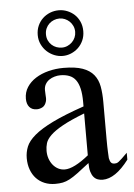

<svg xmlns="http://www.w3.org/2000/svg" viewBox="-52 -736 547 783"><g transform="rotate(-5 222.0 -344.0)"><path d="M310.5 -602.5Q310.5 -581.5 302.7 -564.2Q294.9 -546.9 282 -534.7Q269 -522.5 252.4 -515.6Q235.8 -508.8 218.3 -508.8Q200.7 -508.8 183.8 -515.6Q167 -522.5 153.8 -534.7Q140.6 -546.9 132.3 -564.2Q124 -581.5 124 -602.5Q124 -623.5 131.6 -640.6Q139.2 -657.7 152.1 -669.9Q165 -682.1 182.1 -689Q199.2 -695.8 218.3 -695.8Q235.8 -695.8 252.4 -689.2Q269 -682.6 282 -670.7Q294.9 -658.7 302.7 -641.4Q310.5 -624 310.5 -602.5ZM277.3 -602.5Q277.3 -615.7 272.2 -626.7Q267.1 -637.7 258.8 -645.5Q250.5 -653.3 240 -657.7Q229.5 -662.1 218.3 -662.1Q206.1 -662.1 195.1 -657.7Q184.1 -653.3 175.8 -645.5Q167.5 -637.7 162.6 -626.7Q157.7 -615.7 157.7 -602.5Q157.7 -588.4 162.8 -577.4Q168 -566.4 176.5 -558.6Q185.1 -550.8 195.8 -546.9Q206.5 -543 218.3 -543Q230.5 -543 241.2 -547.9Q252 -552.7 260 -560.8Q268.1 -568.8 272.7 -579.6Q277.3 -590.3 277.3 -602.5ZM284.7 -267.6Q228 -245.6 195.1 -227.3Q162.1 -209 145 -192.4Q127.9 -175.8 123.3 -160.4Q118.7 -145 118.7 -128.9Q118.7 -111.3 124 -96.4Q129.4 -81.5 138.4 -70.6Q147.5 -59.6 159.9 -53.2Q172.4 -46.9 186.5 -46.9Q223.6 -46.9 284.7 -96.2ZM443.8 -64.5Q388.7 8.3 336.9 8.3Q326.2 8.3 316.7 4.9Q307.1 1.5 300 -6.8Q293 -15.1 288.8 -29.1Q284.7 -43 284.7 -64.5Q255.4 -41.5 236.1 -27.1Q216.8 -12.7 201.9 -4.9Q187 2.9 173.6 5.6Q160.2 8.3 142.6 8.3Q118.7 8.3 99.1 0.2Q79.6 -7.8 65.4 -22.7Q51.3 -37.6 43.5 -58.8Q35.6 -80.1 35.6 -106Q35.6 -130.9 44.7 -153.3Q53.7 -175.8 80.6 -198.5Q107.4 -221.2 156.2 -245.1Q205.1 -269 284.7 -296.4V-314.9Q284.7 -347.2 279.5 -369.1Q274.4 -391.1 264.2 -405Q253.9 -418.9 238 -425Q222.2 -431.2 201.2 -431.2Q189.5 -431.2 177.5 -427.7Q165.5 -424.3 155.8 -417.7Q146 -411.1 139.9 -400.6Q133.8 -390.1 133.8 -376.5Q133.8 -366.7 134.5 -358.4Q135.3 -350.1 135.3 -343.3Q135.3 -336.4 133.8 -330.6Q128.9 -313.5 117.7 -307.4Q106.4 -301.3 94.2 -301.3Q74.7 -301.3 64 -313.7Q53.2 -326.2 53.2 -348.1Q53.2 -374.5 66.7 -395.3Q80.1 -416 102.8 -430.4Q125.5 -444.8 155 -452.4Q184.6 -460 216.8 -460Q265.1 -460 294.7 -449.5Q324.2 -439 340.3 -419.2Q356.4 -399.4 361.6 -371.1Q366.7 -342.8 366.7 -307.6V-155.3Q366.7 -124 367.7 -104Q368.7 -84 369.1 -77.1Q371.6 -64 376.5 -58.6Q381.3 -53.2 390.6 -53.2Q395 -53.2 398.9 -54.2Q402.8 -55.2 408.2 -59.3Q413.6 -63.5 421.9 -71.3Q430.2 -79.1 443.8 -92.8Z"/></g></svg>

Font: Tai Heritage Pro
Style: Regular
Weight: 400
Designer: Faah Baccam, Walt Agee, Victor Gaultney, Annie Olsen
Foundry: SIL International
Version: Version 2.600